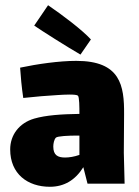

<svg xmlns="http://www.w3.org/2000/svg" viewBox="-20 -703 531 735"><path d="M328 -552C295 -588 220 -645 164 -683L111 -605C140 -585 233 -526 288 -494ZM457 0 454 -118 455 -265C456 -376 441 -470 272 -470C207 -470 123 -458 57 -444C59 -412 63 -368 69 -328C117 -333 160 -337 199 -339C228 -341 270 -343 278 -337C284 -333 284 -291 284 -267C215 -266 156 -262 111 -249C53 -232 19 -186 19 -131C19 -37 86 12 171 12C225 12 268 -13 299 -63L315 0ZM229 -100C201 -100 184 -109 184 -142C184 -153 187 -169 194 -176C200 -182 242 -184 276 -184H284V-110C264 -103 245 -100 229 -100Z"/></svg>

Font: FilmFarsi Display
Style: Regular
Weight: 400
Designer: Borna Izadpanah
Foundry: Borna Izadpanah
Version: Version 1.000;PS 001.000;hotconv 1.0.88;makeotf.lib2.5.64775